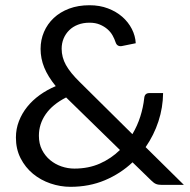

<svg xmlns="http://www.w3.org/2000/svg" viewBox="-20 -703 722 730"><path d="M320.3 -683.1Q358.9 -683.1 390.4 -671.1Q421.9 -659.2 444.8 -639.2Q467.8 -619.1 481.2 -593Q494.6 -566.9 496.1 -538.6L442.9 -527.8Q435.1 -526.4 428.7 -529.8Q422.4 -533.2 419.4 -542.5Q415.5 -554.7 408.2 -567.9Q400.9 -581.1 388.7 -591.8Q376.5 -602.5 359.6 -609.6Q342.8 -616.7 320.3 -616.7Q295.9 -616.7 276.4 -609.1Q256.8 -601.6 243.2 -588.1Q229.5 -574.7 221.9 -556.6Q214.4 -538.6 214.4 -517.6Q214.4 -485.4 230.7 -455.8Q247.1 -426.3 283.7 -390.6L483.4 -192.9Q502.4 -225.1 513.4 -259.8Q524.4 -294.4 528.3 -329.6Q529.8 -349.1 547.9 -349.1H600.1Q599.6 -294.4 582.5 -241.9Q565.4 -189.5 533.7 -143.6L679.2 0H596.2Q582 0 573.5 -3.4Q564.9 -6.8 554.7 -17.1L483.9 -85.9Q438.5 -43 378.9 -17.8Q319.3 7.3 248 7.3Q209.5 7.3 172.1 -5.4Q134.8 -18.1 105.5 -42.2Q76.2 -66.4 58.3 -101.3Q40.5 -136.2 40.5 -180.2Q40.5 -212.9 52 -242.4Q63.5 -272 83.5 -296.9Q103.5 -321.8 131.3 -341.8Q159.2 -361.8 191.9 -375.5Q162.1 -412.1 148.2 -446.3Q134.3 -480.5 134.3 -517.1Q134.3 -551.3 147.2 -581.5Q160.2 -611.8 184.3 -634.5Q208.5 -657.2 242.9 -670.2Q277.3 -683.1 320.3 -683.1ZM262.7 -62Q316.9 -62 360.1 -81.3Q403.3 -100.6 436 -132.8L231.4 -332.5Q179.7 -306.2 153.8 -268.8Q127.9 -231.4 127.9 -187Q127.9 -156.7 139.6 -133.5Q151.4 -110.4 170.4 -94.5Q189.5 -78.6 213.6 -70.3Q237.8 -62 262.7 -62Z"/></svg>

Font: Carlito
Style: Regular
Weight: 400
Designer: Lukasz Dziedzic
Foundry: tyPoland Lukasz Dziedzic
Version: Version 1.103; Beta1; all basic design good, some composites